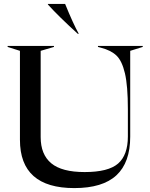

<svg xmlns="http://www.w3.org/2000/svg" viewBox="-20 -947 768 982"><path d="M82 -232V-687L19 -707V-712H256V-707L188 -687V-246Q188 -157 242 -112Q296 -67 413 -67Q534 -67 584 -110.5Q634 -154 634 -249V-389Q634 -508 619 -572Q604 -636 575.5 -663Q547 -690 496 -703L481 -707V-712H710V-707L646 -687V-248Q646 -116 575.5 -50.5Q505 15 360 15Q82 15 82 -232ZM378 -774Q280 -863 225 -924V-927H313Q354 -826 383 -774Z"/></svg>

Font: Nyght Serif
Style: Regular
Weight: 400
Designer: Maksym Kobuzan
Version: Version 0.410